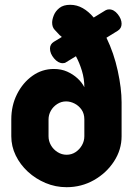

<svg xmlns="http://www.w3.org/2000/svg" viewBox="-20 -769 565 799"><path d="M257 10Q211 10 169.5 -7.5Q128 -25 96 -54.5Q64 -84 45.5 -122Q27 -160 27 -202V-272Q27 -330 51 -377.5Q75 -425 115 -453.5Q155 -482 204 -482Q235 -482 259.5 -471Q284 -460 302.5 -443Q321 -426 331 -406Q331 -441 321 -474Q311 -507 296 -535L255 -510Q250 -506 241 -506Q222 -506 205 -526Q188 -546 188 -567Q188 -585 204 -595L237 -615Q236 -617 233 -619Q230 -621 228 -623Q218 -634 207.5 -645Q197 -656 197 -675Q197 -688 204 -705.5Q211 -723 227.5 -736Q244 -749 272 -749Q300 -749 324.5 -735Q349 -721 370 -696L419 -726Q426 -730 434 -730Q454 -730 470 -710Q486 -690 486 -670Q486 -651 470 -641L423 -612Q454 -548 470 -474.5Q486 -401 486 -343V-202Q486 -146 454.5 -97.5Q423 -49 371 -19.5Q319 10 257 10ZM257 -125Q278 -125 294.5 -136Q311 -147 321 -164.5Q331 -182 331 -202V-272Q331 -296 319.5 -312.5Q308 -329 290.5 -338Q273 -347 255 -347Q235 -347 218 -336Q201 -325 191.5 -308Q182 -291 182 -272V-202Q182 -182 192 -164.5Q202 -147 219.5 -136Q237 -125 257 -125Z"/></svg>

Font: Dosis ExtraBold
Style: Regular
Weight: 800
Designer: EdgarTolentino, PabloImpallari, IginoMarini
Foundry: EdgarTolentino, PabloImpallari, IginoMarini
Version: Version 3.001; ttfautohint (v1.8.2)